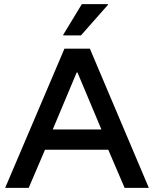

<svg xmlns="http://www.w3.org/2000/svg" viewBox="-20 -911 747 931"><path d="M5 0 292.5 -675H415.8L701.7 0H584.2L505 -185H198.3L119.2 0ZM235.8 -283.3H471.7L355.8 -559.2H351.7ZM286.7 -739.2V-742.5L376.7 -890.8H503.3V-887.5L372.5 -739.2Z"/></svg>

Font: Funnel Display Medium
Style: Regular
Weight: 500
Designer: NORD ID, Kristian Moeller
Foundry: Dicotype
Version: Version 1.000